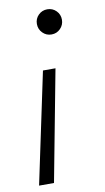

<svg xmlns="http://www.w3.org/2000/svg" viewBox="-84 -564 443 811"><g transform="rotate(-10 137.0 -159.0)"><path d="M80.1 204.6H16.1L116.7 -271.5H170.4ZM232.9 -469.2Q232.9 -446.8 217.3 -430.9Q201.7 -415 179.2 -415Q156.7 -415 141.1 -430.9Q125.5 -446.8 125.5 -469.2Q125.5 -491.7 141.1 -507.3Q156.7 -522.9 179.2 -522.9Q201.7 -522.9 217.3 -507.3Q232.9 -491.7 232.9 -469.2Z"/></g></svg>

Font: Reddit Sans Chocolate Light
Style: Italic
Weight: 300
Italic angle: -11.25°
Designer: Stephen Hutchings
Version: Version 1.013